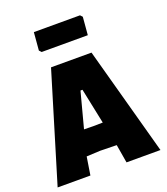

<svg xmlns="http://www.w3.org/2000/svg" viewBox="-155 -973 937 1079"><g transform="rotate(-20 313.5 -433.0)"><path d="M451 -866 463 -853 454 -746H178L166 -759L175 -866ZM440 -647 617 0H414L396 -107L395 -110L297 -112L215 -108L198 0H2L198 -647ZM309 -468 253 -256 309 -255 365 -256 321 -468Z"/></g></svg>

Font: Alegreya Sans SC Black
Style: Regular
Weight: 900
Designer: Juan Pablo del Peral
Foundry: Huerta Tipografica
Version: Version 2.007